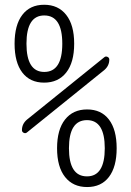

<svg xmlns="http://www.w3.org/2000/svg" viewBox="-20 -755 540 790"><path d="M429.7 -509.8Q429.7 -484.4 409.2 -466.8L90.8 -210Q85 -205.1 77.6 -208.5Q70.3 -211.9 70.3 -219.7Q70.3 -245.1 90.8 -262.7L409.2 -519.5Q415 -524.4 422.4 -521Q429.7 -517.6 429.7 -509.8ZM162.1 -691.4Q88.9 -691.4 88.9 -575.2Q88.9 -459 162.1 -459Q236.3 -459 236.3 -575.2Q236.3 -691.4 162.1 -691.4ZM252.4 -456.5Q219.7 -415 161.6 -415Q103.5 -415 71.8 -456.5Q40 -498 40 -575.2Q40 -652.3 71.8 -693.8Q103.5 -735.4 161.6 -735.4Q219.7 -735.4 252.4 -693.8Q285.2 -652.3 285.2 -575.2Q285.2 -498 252.4 -456.5ZM337.9 -29.3Q411.1 -29.3 411.1 -145Q411.1 -260.7 337.9 -260.7Q263.7 -260.7 263.7 -145Q263.7 -29.3 337.9 -29.3ZM247.6 -263.2Q280.3 -304.7 338.4 -304.7Q396.5 -304.7 428.2 -263.2Q460 -221.7 460 -145Q460 -68.4 428.2 -26.9Q396.5 14.6 338.4 14.6Q280.3 14.6 247.6 -26.9Q214.8 -68.4 214.8 -145Q214.8 -221.7 247.6 -263.2Z"/></svg>

Font: Rounded-L Mgen+ 1m light
Style: Regular
Weight: 200
Designer: [Source Han Sans]
Ryoko NISHIZUKA  (kana & ideographs); Paul D. Hunt (Latin, Greek & Cyrillic); Wenlong ZHANG  (bopomofo
Version: Version 1.059.20150602